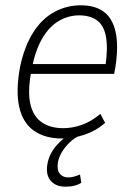

<svg xmlns="http://www.w3.org/2000/svg" viewBox="-20 -515 505 725"><path d="M214 8Q150 8 108 -21.5Q66 -51 52.5 -111.5Q39 -172 56 -264Q73 -342 106 -393.5Q139 -445 185.5 -470Q232 -495 285 -495Q339 -495 372 -470.5Q405 -446 416.5 -394.5Q428 -343 416 -263L411 -236H82L88 -273H395L377 -257Q388 -331 380.5 -374.5Q373 -418 347 -437.5Q321 -457 279 -457Q238 -457 201.5 -435.5Q165 -414 139 -369Q113 -324 100 -256L97 -240Q84 -166 95 -120.5Q106 -75 138 -53Q170 -31 219 -31Q252 -31 287.5 -43Q323 -55 359 -85L377 -51Q343 -21 299.5 -6.5Q256 8 214 8ZM227 190Q190 190 170.5 166.5Q151 143 160 99Q168 63 194.5 33Q221 3 262 -22L275 0Q260 7 244 22Q228 37 216 55.5Q204 74 199 96Q194 126 205.5 140.5Q217 155 238 155Q248 155 259 152Q270 149 282 144L287 175Q277 182 261.5 186Q246 190 227 190Z"/></svg>

Font: Nunito Sans 10pt Condensed ExtraLight
Style: Italic
Weight: 250
Width: 3
Italic angle: -9°
Designer: Vernon Adams
Foundry: Vernon Adams
Version: Version 3.101;gftools[0.9.27]